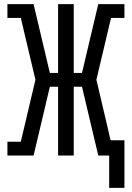

<svg xmlns="http://www.w3.org/2000/svg" viewBox="-20 -755 640 932"><path d="M510 157V0H457L378 -334H338V0H262V-334H222L143 0H16V-67H81L152 -368L81 -668H16V-735H143L222 -401H262V-735H338V-401H378L457 -735H584V-668H519L448 -368L517 -74H584V157Z"/></svg>

Font: Iosevka HT Extended
Style: Regular
Weight: 400
Width: 7
Monospace: yes
Designer: Belleve Invis
Foundry: Belleve Invis
Version: Version 32.3.0; ttfautohint (v1.8.4)